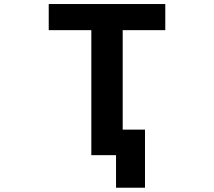

<svg xmlns="http://www.w3.org/2000/svg" viewBox="-20 -752 1040 933"><path d="M684.6 -122.1V160.2H543.9V2H524.4H423.8V-605.5H216.8V-732.4H783.2V-605.5H576.2V-122.1Z"/></svg>

Font: Gen Shin Gothic Monospace Bold
Style: Bold
Weight: 700
Designer: [Source Han Sans]
Ryoko NISHIZUKA  (kana & ideographs); Paul D. Hunt (Latin, Greek & Cyrillic); Wenlong ZHANG  (bopomofo
Version: Version 1.002.20150607